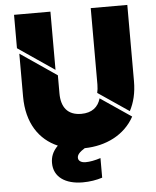

<svg xmlns="http://www.w3.org/2000/svg" viewBox="-61 -756 833 1025"><g transform="rotate(-5 356.0 -243.5)"><path d="M53 -705V-526L248 -393V-705ZM464 -296C464 -279 462 -264 459 -251L624 -139C647 -182 660 -234 660 -296V-705H464ZM365 -147C291 -147 258 -193 258 -266V-363L63 -496V-266C63 -124 127 -31 225 11C196 40 186 69 186 101C186 176 248 218 341 218C379 218 415 212 446 202V97C415 107 388 112 365 112C341 112 326 101 326 85C326 69 338 55 367 37C481 35 582 -14 634 -109L469 -221C456 -175 422 -147 365 -147Z"/></g></svg>

Font: Poppins STUK1
Style: Regular
Weight: 400
Designer: Jonny Pinhorn (original), Sammy Jo Hughes (modified version)
Foundry: Type Mafia
Version: Version 1.002;hotconv 1.0.109;makeotfexe 2.5.65596